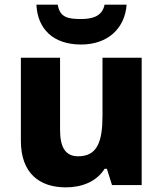

<svg xmlns="http://www.w3.org/2000/svg" viewBox="-20 -798 703 828"><path d="M526 -778H431C421 -726 375 -716 330 -716C274 -716 238 -722 229 -778H137C142 -673 209 -606 330 -606C445 -606 519 -676 526 -778ZM591 -549H422V-299C422 -186 399 -124 317 -124C262 -124 239 -163 239 -238V-549H70V-191C70 -50 151 10 264 10C332 10 396 -14 431 -70H441L463 0H591Z"/></svg>

Font: Noto Sans Arabic ExtBd
Style: Regular
Weight: 800
Designer: Monotype Design Team, Nadine Chahine, Nizar Qandah and Khaled Hosny
Foundry: Monotype Imaging Inc.
Version: Version 2.012